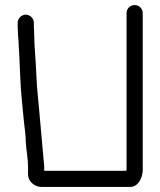

<svg xmlns="http://www.w3.org/2000/svg" viewBox="-20 -733 634 760"><path d="M50 -643V-633C50 -626 50 -618 51 -607C51 -597 52 -586 53 -574C56 -528 58 -479 60 -431C62 -373 69 -312 74 -258C77 -229 82 -200 82 -172C84 -137 91 -106 91 -72V-42C91 -16 116 7 144 7H495C526 7 545 -27 545 -62V-681C545 -699 531 -713 513 -713C495 -713 481 -699 481 -681V-62C481 -59 480 -57 479 -57H155V-72C155 -80 154 -88 153 -96C148 -151 143 -208 138 -264C134 -318 126 -377 124 -434C122 -493 115 -553 115 -610C114 -619 114 -627 114 -633V-643C114 -660 99 -675 82 -675C65 -675 50 -660 50 -643Z"/></svg>

Font: Electronic
Style: SeBd
Weight: 600
Version: Version 1.011